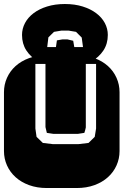

<svg xmlns="http://www.w3.org/2000/svg" viewBox="-22 -947 622 967"><path d="M173.8 -634.8Q132.3 -659.7 110.6 -693.1Q88.9 -726.6 88.9 -771Q88.9 -802.7 104 -831.1Q119.1 -859.4 147.2 -880.6Q175.3 -901.9 215.3 -914.3Q255.4 -926.8 304.7 -926.8Q354.5 -926.8 394.3 -914.3Q434.1 -901.9 462.4 -880.6Q490.7 -859.4 505.9 -831.1Q521 -802.7 521 -771Q521 -726.6 499 -693.1Q477.1 -659.7 436 -634.8ZM215.8 -710H259.8L264.6 -743.7L292 -748.5H317.9L346.7 -741.7L352.1 -710H396L389.6 -757.8L360.8 -786.6L322.8 -793H288.1L250 -786.6L221.7 -758.8ZM364.3 -668.9Q413.6 -668.9 453.6 -654.3Q493.7 -639.6 521.7 -614.3Q549.8 -588.9 564.9 -554.9Q580.1 -521 580.1 -482.9V-186Q580.1 -147.9 564.9 -114Q549.8 -80.1 521.7 -54.7Q493.7 -29.3 453.6 -14.6Q413.6 0 364.3 0H213.9Q164.6 0 124.5 -14.6Q84.5 -29.3 56.4 -54.7Q28.3 -80.1 13.2 -114Q-2 -147.9 -2 -186V-482.9Q-2 -521 13.2 -554.9Q28.3 -588.9 56.4 -614.3Q84.5 -639.6 124.5 -654.3Q164.6 -668.9 213.9 -668.9ZM461.9 -625H410.2V-305.2Q409.2 -298.8 407 -291.5Q404.8 -284.2 402.8 -277.8L371.1 -272.9H246.1L213.9 -277.8L207 -307.1V-625H156.2V-299.8L162.1 -257.8L193.8 -227.1L243.2 -221.2H374L423.8 -227.1L455.1 -257.8L461.9 -299.8Z"/></svg>

Font: Monofett
Style: Regular
Weight: 400
Designer: vernon adams
Foundry: vernon adams
Version: Version 1.000